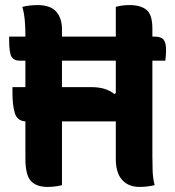

<svg xmlns="http://www.w3.org/2000/svg" viewBox="-20 -728 690 756"><path d="M29 -385H80V-489H59Q35 -489 25.5 -504.5Q16 -520 16 -570V-584H80V-591Q80 -621 77.5 -648.5Q75 -676 68 -701Q97 -708 128 -708Q178 -708 201 -682.5Q224 -657 224 -613V-584H436V-701Q460 -708 490 -708Q533 -708 556.5 -689.5Q580 -671 580 -615V-584H587Q614 -584 624 -572Q634 -560 634 -529Q634 -520 633 -509.5Q632 -499 631 -489H580V-111Q580 -82 581 -54Q582 -26 589 1Q560 8 529 8Q486 8 461 -19.5Q436 -47 436 -102V-250H224V1Q197 8 167 8Q124 8 102 -15Q80 -38 80 -104V-250Q48 -252 38.5 -282.5Q29 -313 29 -363ZM339 -385Q397 -385 430 -358L436 -361V-489H224V-385Z"/></svg>

Font: Recursive Sn Csl St
Style: Bold
Weight: 700
Version: Version 1.079;hotconv 1.0.112;makeotfexe 2.5.65598; ttfautoh